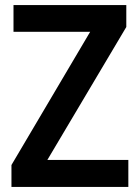

<svg xmlns="http://www.w3.org/2000/svg" viewBox="-20 -734 549 754"><path d="M484 0V-106H166L476 -628V-714H33V-609H334L25 -86V0Z"/></svg>

Font: Noto Sans Gujarati UI SemiCondensed SemiBold
Style: Regular
Weight: 600
Width: 4
Designer: Jelle Bosma - Monotype Design Team, Universal Thirst
Foundry: Monotype Imaging Inc.
Version: Version 2.106